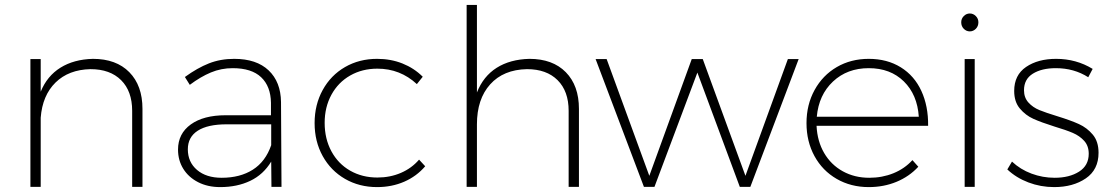

<svg xmlns="http://www.w3.org/2000/svg" viewBox="-20 -762 4537 783"><path d="M561 -318V0H519V-310Q519 -390 474 -435Q429 -480 349 -480Q260 -478 206.5 -425.5Q153 -373 146 -282V0H104V-521H146V-388Q172 -452 226.5 -486Q281 -520 359 -522Q454 -522 507.5 -467.5Q561 -413 561 -318Z M1087 0 1086 -103Q1054 -50 1000.5 -24.5Q947 1 878 1Q827 1 788 -19Q749 -39 727.5 -73.5Q706 -108 706 -152Q706 -217 758 -254.5Q810 -292 900 -292H1085V-343Q1084 -410 1045 -447Q1006 -484 929 -484Q882 -484 840 -466.5Q798 -449 754 -416L734 -448Q785 -485 832 -503.5Q879 -522 935 -522Q1026 -522 1075.5 -475Q1125 -428 1126 -346L1128 0ZM1086 -170V-255H904Q827 -255 786.5 -229Q746 -203 746 -153Q746 -101 783.5 -69Q821 -37 884 -37Q959 -37 1011 -70Q1063 -103 1086 -170Z M1519 -482Q1457 -482 1408 -454Q1359 -426 1331.5 -375.5Q1304 -325 1304 -261Q1304 -196 1331.5 -145Q1359 -94 1408 -66Q1457 -38 1519 -38Q1571 -38 1615 -57Q1659 -76 1689 -111L1714 -84Q1679 -43 1628.5 -21Q1578 1 1518 1Q1445 1 1387 -32.5Q1329 -66 1296 -125.5Q1263 -185 1263 -260Q1263 -335 1296 -395Q1329 -455 1387 -488.5Q1445 -522 1518 -522Q1574 -522 1621.5 -503Q1669 -484 1704 -449L1680 -419Q1612 -482 1519 -482Z M2341 -318V0H2299V-310Q2299 -390 2254 -435Q2209 -480 2129 -480Q2033 -478 1979 -418Q1925 -358 1925 -255V0H1883V-742H1925V-385Q1951 -451 2005.5 -485.5Q2060 -520 2139 -522Q2234 -522 2287.5 -467.5Q2341 -413 2341 -318Z M2409 -521H2454L2628 -45L2801 -521H2846L3020 -45L3193 -521H3237L3040 0H2997L2824 -466L2649 0H2606Z M3765 -249H3310Q3313 -186 3341 -138Q3369 -90 3417 -63.5Q3465 -37 3525 -37Q3578 -37 3623.5 -55.5Q3669 -74 3701 -109L3725 -82Q3688 -42 3636 -20.5Q3584 1 3523 1Q3450 1 3392 -32.5Q3334 -66 3301.5 -125.5Q3269 -185 3269 -260Q3269 -335 3302 -395Q3335 -455 3392.5 -488.5Q3450 -522 3523 -522Q3598 -522 3653.5 -487.5Q3709 -453 3737.5 -391Q3766 -329 3765 -249ZM3727 -286Q3721 -376 3666 -430Q3611 -484 3523 -484Q3435 -484 3377 -429.5Q3319 -375 3311 -286Z M3970 -671Q3970 -655 3959.5 -644.5Q3949 -634 3935 -634Q3921 -634 3910.5 -644.5Q3900 -655 3900 -671Q3900 -686 3910.5 -696.5Q3921 -707 3935 -707Q3949 -707 3959.5 -696.5Q3970 -686 3970 -671ZM3914 -521H3955V0H3914Z M4286 -484Q4228 -484 4192 -461.5Q4156 -439 4156 -394Q4156 -364 4174 -344Q4192 -324 4219 -313Q4246 -302 4292 -288Q4347 -271 4380 -256Q4413 -241 4436.5 -213Q4460 -185 4460 -139Q4460 -70 4408 -34.5Q4356 1 4279 1Q4224 1 4174 -18Q4124 -37 4088 -71L4107 -103Q4141 -71 4186.5 -54Q4232 -37 4281 -37Q4341 -37 4380.5 -62Q4420 -87 4420 -135Q4420 -167 4401.5 -187.5Q4383 -208 4355 -220Q4327 -232 4280 -246Q4226 -263 4194 -277.5Q4162 -292 4139 -319.5Q4116 -347 4116 -391Q4116 -456 4164.5 -489Q4213 -522 4287 -522Q4369 -522 4436 -481L4418 -447Q4360 -484 4286 -484Z"/></svg>

Font: TypoPRO Montserrat
Style: Regular
Weight: 275
Designer: Julieta Ulanovsky
Foundry: Julieta Ulanovsky
Version: Version 6.001